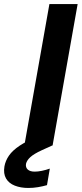

<svg xmlns="http://www.w3.org/2000/svg" viewBox="-115 -720 405 952"><path d="M6 0 130 -700H270L146 0ZM25 212Q-12 212 -41.5 200.5Q-71 189 -85 165Q-99 141 -93 105Q-88 77 -70.5 51.5Q-53 26 -17 2Q19 -22 80 -46L128 -65L147 0L92 25Q53 43 35.5 59Q18 75 14 92Q11 110 22.5 120.5Q34 131 57 131Q73 131 92.5 127Q112 123 132 116L118 198Q97 204 73.5 208Q50 212 25 212Z"/></svg>

Font: DM Sans 36pt ExtraBold
Style: Italic
Weight: 800
Italic angle: -10°
Designer: Colophon Foundry, Jonny Pinhorn
Foundry: Colophon Foundry
Version: Version 4.004;gftools[0.9.30]